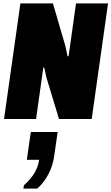

<svg xmlns="http://www.w3.org/2000/svg" viewBox="-20 -706 661 1139"><path d="M4 0 101 -686H294L367 -436L381 -372L387 -373L431 -686H621L524 0H330L256 -244L242 -306L237 -305L194 0ZM119 413 122 393Q162 358 184.5 320Q207 282 212 242H139L163 77H322L302 216Q295 272 269.5 323Q244 374 201 413Z"/></svg>

Font: Chivo Mono Medium Black
Style: Italic
Weight: 900
Italic angle: -8.05°
Monospace: yes
Version: Version 1.008